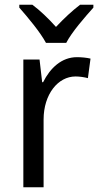

<svg xmlns="http://www.w3.org/2000/svg" viewBox="-20 -786 413 806"><path d="M173 -606H258C281 -651 337 -715 372 -754V-766H316C281 -739 251 -711 215 -673C183 -709 147 -743 116 -766H61V-754C97 -713 149 -651 173 -606ZM303 -546C239 -546 191 -501 161 -441H157L146 -536H78V0H163V-284C163 -391 224 -465 297 -465C314 -465 334 -462 349 -458L360 -540C343 -544 322 -546 303 -546Z"/></svg>

Font: Noto Sans Bengali SemiCondensed
Style: Regular
Weight: 400
Width: 4
Designer: Jelle Bosma - Monotype Design Team
Foundry: Monotype Imaging Inc.
Version: Version 2.003